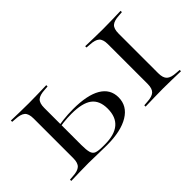

<svg xmlns="http://www.w3.org/2000/svg" viewBox="-54 -670 928 928"><g transform="rotate(-45 409.5 -206.5)"><path d="M627.4 -206.5V-341.9Q627.4 -375 612.9 -387.9Q598.4 -400.8 563.7 -402.4L542.7 -404V-412.9Q575 -412.1 604 -411.3Q633.1 -410.5 663.7 -410.5Q695.2 -410.5 723.8 -411.3Q752.4 -412.1 784.7 -412.9V-404L763.7 -402.4Q729 -400.8 714.5 -387.9Q700 -375 700 -341.9V-206.5ZM663.7 -2.4Q633.1 -2.4 604 -1.6Q575 -0.8 542.7 0V-8.9L563.7 -10.5Q598.4 -12.1 612.9 -25.4Q627.4 -38.7 627.4 -71V-206.5H700V-71Q700 -38.7 714.5 -25.4Q729 -12.1 763.7 -10.5L784.7 -8.9V0Q752.4 -0.8 723.8 -1.6Q695.2 -2.4 663.7 -2.4ZM119.4 -206.5V-341.9Q119.4 -375 104.8 -387.9Q90.3 -400.8 55.6 -402.4L34.7 -404V-412.9Q66.9 -412.1 95.6 -411.3Q124.2 -410.5 155.6 -410.5Q186.3 -410.5 215.3 -411.3Q244.4 -412.1 276.6 -412.9V-404L255.6 -402.4Q221 -400.8 206.5 -387.9Q191.9 -375 191.9 -341.9V-206.5ZM155.6 -2.4Q124.2 -2.4 95.6 -1.6Q66.9 -0.8 34.7 0V-8.9L55.6 -10.5Q90.3 -12.1 104.8 -25.4Q119.4 -38.7 119.4 -71V-206.5H191.9V-88.7Q191.9 -54.8 196.8 -37.5Q201.6 -20.2 216.5 -14.9Q231.5 -9.7 261.3 -9.7H274.2Q340.3 -9.7 373.4 -37.9Q406.5 -66.1 406.5 -122.6Q406.5 -178.2 372.6 -203.6Q338.7 -229 264.5 -229Q237.1 -229 208.5 -225.8Q179.8 -222.6 150.8 -215.3V-224.2Q181.5 -231.5 216.1 -235.5Q250.8 -239.5 286.3 -239.5Q382.3 -239.5 432.3 -210.1Q482.3 -180.6 482.3 -124.2Q482.3 -65.3 428.6 -32.7Q375 0 279 0Q244.4 0 213.7 -1.2Q183.1 -2.4 155.6 -2.4Z"/></g></svg>

Font: Playfair 144pt SemiExpanded Light
Style: Regular
Weight: 300
Width: 6
Designer: Claus Eggers Sørensen
Foundry: Claus Eggers Sørensen
Version: Version 2.203